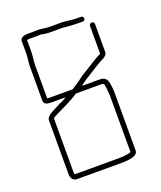

<svg xmlns="http://www.w3.org/2000/svg" viewBox="-117 -683 632 753"><g transform="rotate(-20 199.5 -306.0)"><path d="M308 -264V-33C290 -26 266 -26 241 -26H73C72 -29 71 -31 71 -34V-258C71 -263 86 -269 91 -272C123 -288 156 -302 185 -322H292C295 -322 298 -321 301 -319C302 -319 303 -318 303 -315C305 -306 308 -276 308 -264ZM77 -535V-585C82 -586 87 -586 91 -586H126C130 -587 134 -587 139 -586C150 -583 164 -582 178 -582H216C221 -583 227 -582 234 -581C245 -580 275 -578 286 -578H306C312 -578 317 -582 317 -588C317 -594 312 -598 306 -598H286C266 -598 235 -605 215 -603H178C158 -603 142 -609 124 -607H91C74 -607 58 -604 56 -589V-535C56 -520 52 -498 52 -484V-341C52 -324 68 -322 85 -322H142C129 -312 111 -307 98 -299C83 -290 50 -280 50 -258V-34C50 -18 59 -5 75 -5H241C272 -5 329 -3 329 -32V-264C329 -272 329 -282 328 -293C325 -322 322 -342 292 -342H218C220 -344 222 -345 223 -346L239 -358C244 -362 250 -365 255 -368L271 -378C286 -387 308 -402 324 -410C335 -415 348 -422 349 -435V-553C349 -558 344 -563 339 -563C334 -563 328 -558 328 -553V-437C328 -436 327 -436 326 -435C305 -425 279 -408 260 -396L244 -386C238 -383 232 -379 227 -375L211 -363C201 -356 190 -349 179 -342H85C81 -342 77 -342 73 -343V-483C73 -499 77 -518 77 -535Z"/></g></svg>

Font: Electronic
Style: Thn
Weight: 100
Version: Version 1.011